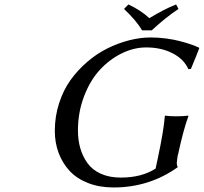

<svg xmlns="http://www.w3.org/2000/svg" viewBox="-20 -825 907 855"><path d="M518.1 -34.2Q610.4 -34.2 672.9 -74.2L682.1 -117.2Q709.5 -245.6 713.9 -307.1L715.8 -310.1Q731.9 -307.1 766.1 -307.1Q781.7 -307.1 794.7 -307.9Q807.6 -308.6 812.5 -309.6L817.9 -310.1L818.8 -307.1Q796.9 -248.5 772.9 -137.2L771 -130.9Q767.1 -103.5 767.1 -100.1Q767.1 -88.4 771 -83V-80.1Q644.5 9.8 485.8 9.8Q422.9 9.8 372.6 -9.8Q322.3 -29.3 290.3 -63.7Q258.3 -98.1 241.2 -143.6Q224.1 -189 224.1 -242.2Q224.1 -306.6 243.2 -365.5Q262.2 -424.3 294.4 -469Q326.7 -513.7 369.1 -550Q411.6 -586.4 459.2 -609.9Q506.8 -633.3 555.9 -645.8Q605 -658.2 650.9 -658.2Q685.1 -658.2 719.7 -653.6Q754.4 -648.9 779.5 -642.3Q804.7 -635.7 825.2 -628.9Q845.7 -622.1 856 -617.2L866.2 -612.8L867.2 -609.9Q856.9 -582 830.1 -518.1L818.8 -517.1Q799.3 -561.5 748.8 -587.6Q698.2 -613.8 630.9 -613.8Q575.2 -613.8 520.8 -586.7Q466.3 -559.6 423.3 -512.5Q380.4 -465.3 353.8 -394.8Q327.1 -324.2 327.1 -244.1Q327.1 -201.7 337.4 -165.5Q347.7 -129.4 369.1 -99.1Q390.6 -68.8 428.7 -51.5Q466.8 -34.2 518.1 -34.2ZM612.8 -689.9Q586.4 -734.4 532.2 -785.2L551.8 -805.2Q607.9 -778.8 645 -744.1Q712.9 -785.2 764.2 -805.2L774.9 -785.2Q720.2 -749.5 655.8 -689.9Z"/></svg>

Font: Linear Smooth
Style: Italic
Weight: 400
Designer: Philipp H. Poll, Flanker
Foundry: Philipp H. Poll, reworked by Flanker
Version: Version 1.061 | FøM Fix